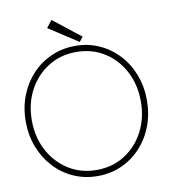

<svg xmlns="http://www.w3.org/2000/svg" viewBox="-91 -904 887 994"><g transform="rotate(-10 353.0 -407.0)"><path d="M56 -330.5Q56 -242.5 93.2 -172.2Q130.5 -102 195.2 -61Q260 -20 343 -20Q426.5 -20 491 -61Q555.5 -102 592.2 -172.2Q629 -242.5 629 -330.5Q629 -418.5 592.2 -488.5Q555.5 -558.5 491 -599.2Q426.5 -640 343 -640Q260 -640 195.2 -599.2Q130.5 -558.5 93.2 -488.5Q56 -418.5 56 -330.5ZM24 -330.5Q24 -402.5 48 -464.8Q72 -527 115.2 -573.5Q158.5 -620 216.8 -646Q275 -672 343 -672Q411.5 -672 469.2 -646Q527 -620 570.2 -573.5Q613.5 -527 637.2 -464.8Q661 -402.5 661 -330.5Q661 -258 637.2 -195.8Q613.5 -133.5 570.2 -86.8Q527 -40 469.2 -14Q411.5 12 343 12Q275 12 216.8 -14Q158.5 -40 115.2 -86.8Q72 -133.5 48 -195.8Q24 -258 24 -330.5ZM371 -688 217 -788 246.5 -825.5 390.5 -712.5Z"/></g></svg>

Font: League Spartan Thin Thin
Style: Regular
Weight: 250
Version: Version 2.002